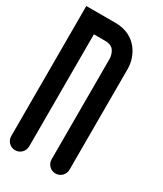

<svg xmlns="http://www.w3.org/2000/svg" viewBox="-182 -787 728 858"><g transform="rotate(30 182.0 -358.5)"><path d="M254.5 0.1C280.1 0.1 300.8 -20.6 300.8 -46.2V-566.8C300.8 -627.3 260.7 -717.2 150.4 -717.2H0V-46.2C0 -20.6 20.7 0.2 46.3 0.2C71.9 0.2 92.6 -20.5 92.6 -46.1V-624.6H150.4C181.7 -624.6 192.9 -611.5 199.1 -600C207.6 -584.3 208.2 -566.8 208.2 -566.8V-46.2C208.2 -20.6 228.9 0.1 254.5 0.1Z"/></g></svg>

Font: Cactron
Style: Regular
Weight: 400
Version: Version 1.0